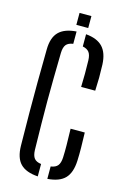

<svg xmlns="http://www.w3.org/2000/svg" viewBox="-136 -970 689 1040"><g transform="rotate(15 209.0 -450.0)"><path d="M186 7Q119 2.5 87.5 -29.8Q56 -62 55 -130.5Q53.5 -229 53 -314.5Q52.5 -400 53 -485.2Q53.5 -570.5 55 -669Q55.5 -736 87.5 -768.5Q119.5 -801 186 -805.5V-736.5Q158.5 -732.5 146.8 -718Q135 -703.5 134 -671.5Q132.5 -593 131.5 -527.2Q130.5 -461.5 130.5 -399.8Q130.5 -338 131.5 -272.2Q132.5 -206.5 134 -127.5Q135 -96 146.8 -81Q158.5 -66 186 -62.5ZM287.5 -522Q289 -562 289 -596.8Q289 -631.5 288 -671.5Q287 -701.5 275.8 -716.2Q264.5 -731 239.5 -736V-804.5Q303 -799 333.8 -766.2Q364.5 -733.5 367.5 -669Q369 -629.5 368.8 -595.2Q368.5 -561 366.5 -522ZM239.5 6.5V-63Q267 -67 278.8 -82Q290.5 -97 292 -127.5Q293.5 -161.5 293 -196.5Q292.5 -231.5 291 -288.5H370.5Q372 -240.5 372.5 -203.5Q373 -166.5 371.5 -130.5Q368.5 -63 337.5 -30.8Q306.5 1.5 239.5 6.5ZM175.5 -840V-907H242V-840Z"/></g></svg>

Font: Big Shoulders Stencil Text
Style: Regular
Weight: 400
Designer: Patric King
Foundry: XO Type Co
Version: Version 1.000